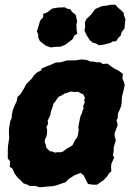

<svg xmlns="http://www.w3.org/2000/svg" viewBox="-20 -773 559 814"><path d="M206 16 180 18 148 21 129 15 106 16 99 11 79 4 69 -7 54 -21 42 -37 33 -58 21 -66 23 -89 13 -101V-120V-134L14 -155L17 -174L19 -190L18 -206V-226L23 -258L30 -274V-284L34 -305L43 -328L51 -344L54 -362L68 -375L76 -389L84 -402L91 -416L101 -426L116 -441L123 -453L137 -466L155 -475L157 -483L176 -491L192 -497L217 -508L237 -509L265 -517H299L325 -521L347 -519L364 -512H374L390 -509H405L415 -502L436 -503L452 -491L467 -481L482 -474L501 -460L499 -439L504 -429L509 -413L503 -387L497 -362L496 -342L495 -330L490 -313L480 -292L479 -272L474 -263L479 -243L466 -209V-196L471 -178L462 -148V-133L459 -114L464 -105L452 -78L451 -64L452 -47L441 -37L435 -26L419 -9L404 1L392 10H374L353 7L347 -5L335 -29L322 -40L311 -36L294 -29L271 -14L259 -1L233 8L219 13ZM211 -126 227 -128 236 -127 248 -131 258 -139 268 -146 276 -150 287 -157 293 -168 297 -177 307 -191 310 -199 314 -223 312 -231 314 -245 317 -260 319 -271 322 -283 327 -292 330 -304 335 -315 332 -322 339 -338 337 -348 340 -358 333 -373 320 -379 311 -384 297 -383 280 -385 266 -380 253 -376 241 -368 229 -363 221 -353 215 -343 207 -334 202 -317 198 -306 195 -295 193 -284 189 -276 182 -261 184 -248 177 -235 180 -220 179 -206 177 -195 170 -180V-168L174 -161L175 -152L177 -146L187 -136L191 -132L204 -130ZM400 -581 386 -589 374 -592 361 -602 347 -624 338 -644 341 -657 340 -678 346 -692 366 -711 378 -727 384 -735 412 -747 431 -749 451 -753H469L482 -739L493 -730L504 -719L505 -710L512 -690L510 -679L508 -653L496 -637L491 -621L482 -613L472 -598L457 -597L448 -591L421 -584ZM195 -572 175 -579 163 -588 149 -599 142 -614V-627L136 -641L141 -654L150 -685L163 -700V-714L179 -720L202 -737L228 -741L255 -742L265 -736L278 -734L285 -723L301 -710L303 -701L307 -682L304 -671L305 -644L308 -630L296 -623L287 -606L271 -594L256 -583L237 -575H221Z"/></svg>

Font: Winky Rough
Style: Bold Italic
Weight: 700
Italic angle: -8.97852°
Designer: Simon Atzbach
Foundry: typofactur
Version: Version 1.206; ttfautohint (v1.8.4.7-5d5b)